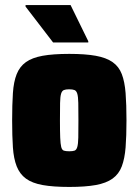

<svg xmlns="http://www.w3.org/2000/svg" viewBox="-20 -731 547 759"><path d="M254 8Q190 8 148.5 0.5Q107 -7 82.5 -25Q58 -43 46 -73.5Q34 -104 31 -148.5Q28 -193 28 -255Q28 -318 31 -363Q34 -408 46 -438Q58 -468 82.5 -485.5Q107 -503 148.5 -510.5Q190 -518 254 -518Q317 -518 358.5 -510.5Q400 -503 425 -485.5Q450 -468 461.5 -438Q473 -408 476.5 -363Q480 -318 480 -255Q480 -193 476.5 -148.5Q473 -104 461.5 -73.5Q450 -43 425 -25Q400 -7 358.5 0.5Q317 8 254 8ZM254 -133Q267 -133 274.5 -135.5Q282 -138 285.5 -150Q289 -162 289.5 -187Q290 -212 290 -255Q290 -299 289.5 -324Q289 -349 285.5 -360.5Q282 -372 274.5 -375Q267 -378 253 -378Q240 -378 232.5 -375Q225 -372 221.5 -360.5Q218 -349 217.5 -324Q217 -299 217 -255Q217 -212 218 -187Q219 -162 222 -150Q225 -138 232.5 -135.5Q240 -133 254 -133ZM190 -563 81 -705V-711H259L329 -568V-563Z"/></svg>

Font: Saira SemiCondensed Black
Style: Regular
Weight: 900
Width: 4
Designer: Hector Gatti with collaboration of the Omnibus-Type team
Foundry: Omnibus-Type
Version: Version 1.101